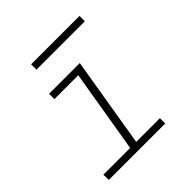

<svg xmlns="http://www.w3.org/2000/svg" viewBox="-184 -829 968 968"><g transform="rotate(-45 300.0 -344.5)"><path d="M449 0H47L46 -38H237L311 -482H141V-520H360L280 -38H449ZM182 -651V-689H527V-651Z"/></g></svg>

Font: Iosevka XLt Ex Obl
Style: Regular
Weight: 200
Width: 7
Italic angle: -9°
Monospace: yes
Designer: Belleve Invis
Foundry: Belleve Invis
Version: Version 32.5.0; ttfautohint (v1.8.4)